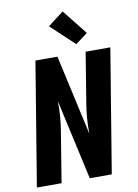

<svg xmlns="http://www.w3.org/2000/svg" viewBox="-105 -1059 809 1126"><g transform="rotate(-10 300.0 -495.5)"><path d="M21 0 142 -735H273L379 -257Q378 -303 381.5 -349Q385 -395 393 -441L441 -735H588L467 0H336L230 -478Q231 -432 227.5 -386Q224 -340 216 -294L168 0ZM395 -788 255 -919 349 -991 467 -842Z"/></g></svg>

Font: Iosevka Curly Heavy Extended
Style: Italic
Weight: 900
Width: 7
Italic angle: -9°
Monospace: yes
Designer: Belleve Invis
Foundry: Belleve Invis
Version: Version 11.1.0; ttfautohint (v1.8.3)